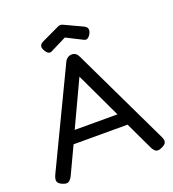

<svg xmlns="http://www.w3.org/2000/svg" viewBox="-156 -992 1016 1126"><g transform="rotate(-20 352.0 -429.5)"><path d="M683 -54Q694 -32 690 -18Q686 -4 663 6Q639 18 625.5 11.5Q612 5 601 -18L520 -189H183L103 -19Q91 4 77.5 10Q64 16 40 5Q17 -5 13.5 -20Q10 -35 23 -62L310 -661Q316 -673 327.5 -680.5Q339 -688 352 -688Q380 -688 393 -660ZM351 -550 218 -266H485ZM349 -873Q358 -873 365 -869L472 -819Q511 -803 492 -767Q473 -732 450 -744L349 -795L249 -745Q226 -733 207 -769Q188 -803 227 -819L333 -869Q340 -873 349 -873Z"/></g></svg>

Font: Fredoka
Style: Regular
Weight: 400
Designer: Ben Nathan
Foundry: Milena B. Brandão, Ben Nathan
Version: Version 2.001